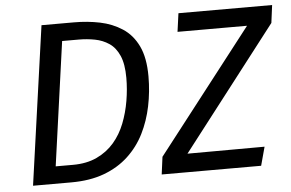

<svg xmlns="http://www.w3.org/2000/svg" viewBox="-49 -760 1260 831"><g transform="rotate(-5 580.5 -344.5)"><path d="M159 -689H300Q359 -689 412.5 -678Q466 -667 509 -639Q552 -611 576.5 -560Q601 -509 601 -428Q601 -362 588 -299Q575 -236 548 -182Q521 -128 477 -87Q433 -46 371.5 -23Q310 0 228 0H62ZM314 -613H242L167 -75H242Q302 -75 346.5 -96Q391 -117 421.5 -152.5Q452 -188 470 -234Q488 -280 496.5 -330.5Q505 -381 505 -430Q505 -490 489 -526.5Q473 -563 445.5 -581.5Q418 -600 384 -606.5Q350 -613 314 -613ZM1053 0H621L631 -76L1045 -609H743L754 -689H1161L1151 -612L740 -80L1075 -81Z"/></g></svg>

Font: Fira Sans Variable
Style: Italic
Weight: 397
Italic angle: -8°
Designer: Carrois Corporate & Edenspiekermann AG
Foundry: Carrois Corporate GbR & Edenspiekermann AG
Version: Version 4.202